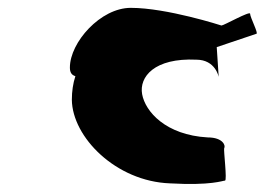

<svg xmlns="http://www.w3.org/2000/svg" viewBox="-20 -713 701 489"><path d="M158 -541C158 -529 162 -522 172 -519C166 -501 163 -480 163 -459C164 -364 275 -251 413 -246C518 -240 547 -253 553 -253C559 -253 549 -331 551 -336C555 -341 549 -363 509 -363C402 -369 350 -429 342 -473C334 -517 373 -566 480 -561C529 -561 537 -517 537 -517L532 -593L633 -627C639 -627 617 -669 617 -678C617 -686 550 -648 544 -648C544 -648 405 -693 313 -693C236 -693 158 -605 158 -541Z"/></svg>

Font: Ampere
Style: SCSuExt
Weight: 400
Version: Version 1